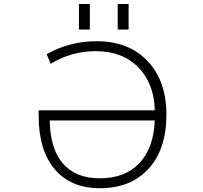

<svg xmlns="http://www.w3.org/2000/svg" viewBox="-20 -952 1040 982"><path d="M771.5 -335.9H234.4Q236.3 -191.4 301.8 -115.7Q367.2 -40 490.2 -40Q620.1 -40 693.4 -118.2Q766.6 -196.3 771.5 -335.9ZM771.5 -387.7Q768.6 -525.4 687 -607.9Q605.5 -690.4 468.8 -690.4Q346.7 -690.4 239.3 -626L218.8 -674.8Q335 -741.2 474.6 -741.2Q638.7 -741.2 734.9 -639.6Q831.1 -538.1 831.1 -365.2Q831.1 -189.5 740.2 -89.4Q649.4 10.7 491.2 10.7Q342.8 10.7 260.3 -85.9Q177.7 -182.6 177.7 -361.3V-387.7ZM383.8 -800.8V-931.6H439.5V-800.8ZM582 -800.8V-931.6H637.7V-800.8Z"/></svg>

Font: Gen Shin Gothic Monospace Light
Style: Regular
Weight: 300
Designer: [Source Han Sans]
Ryoko NISHIZUKA  (kana & ideographs); Paul D. Hunt (Latin, Greek & Cyrillic); Wenlong ZHANG  (bopomofo
Version: Version 1.002.20150607